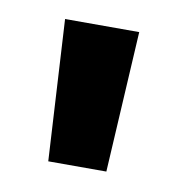

<svg xmlns="http://www.w3.org/2000/svg" viewBox="-41 -794 287 306"><g transform="rotate(10 102.0 -641.0)"><path d="M55 -527 42 -755H162L149 -527Z"/></g></svg>

Font: DM Sans 12pt ExtraBold
Style: Regular
Weight: 800
Version: Version 4.004;gftools[0.9.30]